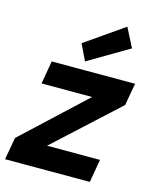

<svg xmlns="http://www.w3.org/2000/svg" viewBox="-126 -853 750 932"><g transform="rotate(15 249.0 -387.5)"><path d="M-10 0 10 -112 320 -401H66L86 -517H505L485 -405L170 -116H436L416 0ZM242 -559 203 -640 397 -775 446 -679Z"/></g></svg>

Font: DM Sans 11pt ExtraBold
Style: Italic
Weight: 800
Italic angle: -10°
Version: Version 4.004;gftools[0.9.30]